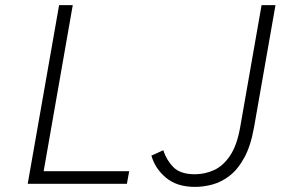

<svg xmlns="http://www.w3.org/2000/svg" viewBox="-20 -720 1099 752"><path d="M88.5 0 211.5 -700H265L151 -49.5H486L477 0ZM744 12Q673 12 630.2 -23.8Q587.5 -59.5 573 -110.5L619.5 -131.5Q632 -93 659.2 -65.2Q686.5 -37.5 743.5 -37.5Q782.5 -37.5 818.2 -53.8Q854 -70 881.2 -110.5Q908.5 -151 921 -223.5L1004.5 -700H1059L975 -221.5Q962 -148.5 937 -102.8Q912 -57 879.8 -32Q847.5 -7 812.5 2.5Q777.5 12 744 12Z"/></svg>

Font: Overpass ExtraLight
Style: Italic
Weight: 250
Italic angle: -10°
Designer: Delve Withrington, Dave Bailey, Thomas Jockin
Foundry: Delve Fonts LLC
Version: Version 4.000